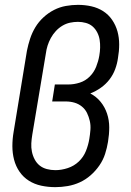

<svg xmlns="http://www.w3.org/2000/svg" viewBox="-20 -763 540 791"><path d="M208 8Q178 8 150 2Q122 -4 99 -18.5Q76 -33 60.5 -55.5Q45 -78 38 -105Q31 -132 31 -161Q31 -190 36 -219L91 -554Q96 -579 104 -603.5Q112 -628 125.5 -650.5Q139 -673 159 -691.5Q179 -710 202.5 -722Q226 -734 251.5 -738.5Q277 -743 301 -743Q330 -743 356.5 -737Q383 -731 405 -717Q427 -703 442 -681Q457 -659 464 -633.5Q471 -608 471 -580Q471 -552 466 -524Q463 -501 454.5 -478Q446 -455 431 -435.5Q416 -416 395.5 -401.5Q375 -387 352 -378Q377 -365 394.5 -343.5Q412 -322 421 -295Q430 -268 430 -238.5Q430 -209 425 -179Q421 -154 413 -129Q405 -104 389.5 -81.5Q374 -59 353.5 -41Q333 -23 309 -12Q285 -1 259 3.5Q233 8 208 8ZM208 -62Q233 -62 259 -70.5Q285 -79 304.5 -97.5Q324 -116 334 -141Q344 -166 348 -191Q351 -209 352.5 -228Q354 -247 350 -264.5Q346 -282 338.5 -297.5Q331 -313 317.5 -324Q304 -335 287 -340Q270 -345 251 -345H195L206 -415H262Q285 -415 308.5 -422.5Q332 -430 349.5 -447.5Q367 -465 376 -487.5Q385 -510 389 -533Q392 -550 392.5 -566.5Q393 -583 390.5 -599Q388 -615 380.5 -629.5Q373 -644 361.5 -654Q350 -664 334 -668.5Q318 -673 301 -673Q285 -673 268.5 -669.5Q252 -666 237 -657Q222 -648 210 -635Q198 -622 189.5 -606.5Q181 -591 176 -575Q171 -559 169 -543L113 -208Q110 -190 109 -172.5Q108 -155 111.5 -138Q115 -121 123 -106Q131 -91 143.5 -81Q156 -71 173 -66.5Q190 -62 208 -62Z"/></svg>

Font: Iosevka Custom
Style: Italic
Weight: 400
Italic angle: -9°
Monospace: yes
Designer: Belleve Invis
Foundry: Belleve Invis
Version: Version 30.3.3; ttfautohint (v1.8.3)